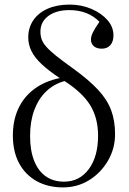

<svg xmlns="http://www.w3.org/2000/svg" viewBox="-20 -802 562 836"><path d="M254 14Q188 14 138.5 -14Q89 -42 62.5 -92.5Q36 -143 36 -212Q36 -278 60 -329.5Q84 -381 130 -415Q176 -449 240 -462Q192 -494 161.5 -522.5Q131 -551 117 -579.5Q103 -608 103 -639Q103 -682 125.5 -714.5Q148 -747 188.5 -764.5Q229 -782 283 -782Q334 -782 377.5 -763.5Q421 -745 447.5 -715Q474 -685 474 -648Q474 -621 460.5 -605.5Q447 -590 423 -590Q401 -590 388.5 -601Q376 -612 376 -630Q376 -643 384 -660Q392 -677 413 -707Q389 -732 356 -745Q323 -758 282 -758Q225 -758 190.5 -732.5Q156 -707 156 -664Q156 -646 161.5 -630.5Q167 -615 182 -598Q197 -581 225 -558.5Q253 -536 298 -504Q367 -454 407 -411Q447 -368 464 -322Q481 -276 481 -218Q481 -155 450 -102Q419 -49 368 -17.5Q317 14 254 14ZM259 -11Q326 -11 366.5 -65.5Q407 -120 407 -211Q407 -288 373 -343.5Q339 -399 261 -449Q214 -436 180.5 -403.5Q147 -371 129 -322Q111 -273 111 -210Q111 -147 128.5 -102.5Q146 -58 179 -34.5Q212 -11 259 -11Z"/></svg>

Font: Literata 60pt Light
Style: Regular
Weight: 300
Designer: Latin by Veronika Burian and Jose Scaglione. Greek by Irene Vlachou. Cyrillic by Vera Evstafieva.
Foundry: TypeTogether
Version: Version 3.103;gftools[0.9.29]